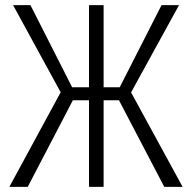

<svg xmlns="http://www.w3.org/2000/svg" viewBox="-20 -731 751 751"><path d="M385.3 -338.9V0H328.1V-338.9H265.1L88.4 0H16.6L217.3 -370.1L31.2 -710.9H99.1L262.2 -389.6H328.1V-710.9H385.3V-389.6H448.2L611.8 -710.9H680.2L492.7 -369.6L694.3 0H622.6L445.3 -338.9Z"/></svg>

Font: RobotoCondensed-Light
Style: Light
Weight: 300
Designer: Google
Version: Version 1.200311; 2013